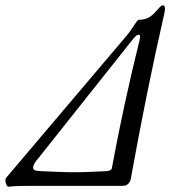

<svg xmlns="http://www.w3.org/2000/svg" viewBox="-30 -696 637 719"><path d="M3 3C34 0 60 0 87 0C101 0 115 0 130 0H430C449 0 458 -15 460 -27C497 -233 538 -438 585 -644C591 -670 586 -676 580 -676C573 -676 569 -670 550 -649C534 -632 518 -622 490 -622C482 -622 468 -590 443 -561L-8 -29C-12 -25 -9 4 3 3ZM125 -55C108 -56 94 -56 94 -68C94 -80 104 -92 114 -104L470 -552C480 -563 484 -566 489 -566C496 -566 496 -559 492 -543C453 -386 418 -224 389 -67C388 -59 380 -56 368 -55C322 -53 284 -51 247 -51C209 -51 172 -53 125 -55Z"/></svg>

Font: EB Garamond
Style: Italic
Weight: 400
Italic angle: -17.2°
Designer: Georg Duffner and Octavio Pardo
Foundry: Georg Duffner
Version: Version 1.000;PS 001.000;hotconv 1.0.88;makeotf.lib2.5.64775